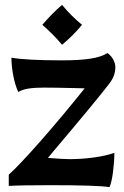

<svg xmlns="http://www.w3.org/2000/svg" viewBox="-20 -764 510 789"><path d="M186 -3Q66 -3 16 0V-46Q60 -86 145.5 -183Q231 -280 328 -401L286 -402Q206 -404 161 -404Q122 -404 97 -400Q72 -396 55 -386Q42 -414 34.5 -453.5Q27 -493 27 -527Q87 -516 236 -516Q308 -516 352 -523Q396 -530 422 -546Q438 -534 446 -518Q454 -502 454 -489Q454 -472 449 -456.5Q444 -441 432 -424Q382 -358 195 -137L177 -115Q242 -110 266 -110Q316 -110 366.5 -117Q417 -124 450 -136Q450 -101 444.5 -58Q439 -15 430 5Q382 -3 186 -3ZM154 -662Q194 -709 235 -744Q272 -699 317 -662Q280 -617 235 -580Q199 -623 154 -662Z"/></svg>

Font: Mirza
Style: Bold
Weight: 700
Designer: Arabic design by Kourosh Beigpour, Latin design by Eduardo Tunni, engineering by Lasse Fister
Version: Version 1.0010g